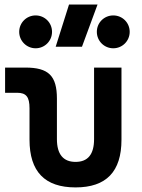

<svg xmlns="http://www.w3.org/2000/svg" viewBox="-20 -815 626 845"><path d="M312.5 9.8C447.8 9.8 514.6 -59.6 514.6 -200.2V-517.6H394V-202.6C394 -136.2 367.2 -102.5 312.5 -102.5C258.3 -102.5 230.5 -136.2 230.5 -202.6V-380.9C230.5 -481.4 193.8 -517.6 91.8 -517.6H2.4V-406.7H55.2C95.2 -406.7 109.9 -388.7 109.9 -338.4V-200.2C109.9 -59.6 177.2 9.8 312.5 9.8ZM225.1 -609.4H340.8L409.2 -794.9H283.7ZM478.5 -602.5C518.6 -602.5 550.8 -634.8 550.8 -674.8C550.8 -715.3 518.6 -747.1 478.5 -747.1C438.5 -747.1 406.2 -715.3 406.2 -674.8C406.2 -634.8 438.5 -602.5 478.5 -602.5ZM136.7 -602.5C176.8 -602.5 209 -634.8 209 -674.8C209 -715.3 176.8 -747.1 136.7 -747.1C97.2 -747.1 64.5 -715.3 64.5 -674.8C64.5 -634.8 97.2 -602.5 136.7 -602.5Z"/></svg>

Font: Cascadia Code NF SemiBold
Style: Regular
Weight: 600
Monospace: yes
Designer: Aaron Bell
Foundry: Saja Typeworks
Version: Version 2404.023